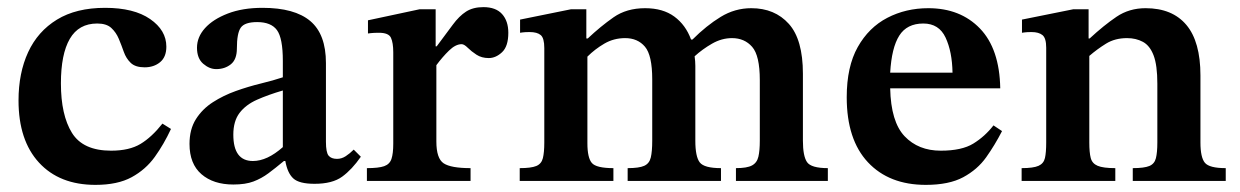

<svg xmlns="http://www.w3.org/2000/svg" viewBox="-20 -508 3480 539"><path d="M436 -161 460 -146Q440 -103 414.5 -67.5Q389 -32 349.5 -10.5Q310 11 248 11Q147 11 89.5 -51.5Q32 -114 32 -226Q32 -303 59 -361.5Q86 -420 140 -453Q194 -486 275 -486Q356 -486 401.5 -454.5Q447 -423 447 -377Q447 -348 429.5 -333.5Q412 -319 386 -319Q360 -319 347 -331.5Q334 -344 327.5 -362.5Q321 -381 313.5 -399Q306 -417 292.5 -429.5Q279 -442 253 -442Q201 -442 176 -399Q151 -356 151 -274Q151 -185 182 -135Q213 -85 292 -85Q343 -85 374.5 -104Q406 -123 436 -161Z M635 10Q579 10 545.5 -19Q512 -48 512 -104Q512 -145 530 -173.5Q548 -202 577.5 -221Q607 -240 642 -252.5Q677 -265 712 -273.5Q747 -282 774 -291V-337Q774 -401 757.5 -423.5Q741 -446 702 -446Q667 -446 656 -430.5Q645 -415 645 -372Q645 -341 628 -327.5Q611 -314 587 -314Q568 -314 550.5 -329Q533 -344 533 -374Q533 -404 555.5 -429Q578 -454 619.5 -470Q661 -486 717 -486Q807 -486 851 -449Q895 -412 895 -331V-110Q895 -80 902.5 -71Q910 -62 926 -62Q939 -62 950.5 -69.5Q962 -77 973 -88L993 -68Q968 -32 940.5 -12Q913 8 863 8Q820 8 803.5 -7Q787 -22 781 -56H777Q753 -36 733.5 -21.5Q714 -7 691.5 1.5Q669 10 635 10ZM774 -95V-254Q733 -242 701.5 -228Q670 -214 652.5 -191Q635 -168 635 -130Q635 -56 690 -56Q730 -56 774 -95Z M1301 0H1010V-36Q1043 -36 1058.5 -41.5Q1074 -47 1079 -62Q1084 -77 1084 -105V-361Q1084 -388 1077.5 -402Q1071 -416 1044 -416Q1029 -416 1021 -415Q1013 -414 1013 -414V-451L1158 -482H1203V-378H1206Q1233 -414 1251 -438.5Q1269 -463 1288.5 -475.5Q1308 -488 1337 -488Q1372 -488 1389.5 -468.5Q1407 -449 1407 -416Q1407 -378 1389.5 -361.5Q1372 -345 1352 -345Q1332 -345 1317.5 -354.5Q1303 -364 1293 -374Q1283 -384 1276 -384Q1259 -384 1240.5 -366Q1222 -348 1205 -325V-111Q1205 -63 1225.5 -49.5Q1246 -36 1301 -36Z M2004 0H1742V-36Q1774 -36 1788.5 -42.5Q1803 -49 1807 -66Q1811 -83 1811 -113V-285Q1811 -353 1790.5 -377Q1770 -401 1735 -401Q1703 -401 1676.5 -385.5Q1650 -370 1629 -349V-106Q1629 -65 1641.5 -50.5Q1654 -36 1702 -36V0H1439V-36Q1471 -36 1485.5 -42Q1500 -48 1504 -64Q1508 -80 1508 -108V-373Q1508 -401 1498 -409.5Q1488 -418 1467 -418Q1454 -418 1447 -417Q1440 -416 1440 -416V-453L1583 -482H1626V-400H1630Q1666 -434 1702.5 -459.5Q1739 -485 1791 -485Q1841 -485 1873 -461.5Q1905 -438 1920 -397H1924Q1963 -436 2003 -460.5Q2043 -485 2089 -485Q2155 -485 2194.5 -441Q2234 -397 2234 -301V-113Q2234 -70 2245.5 -53Q2257 -36 2304 -36V0H2046V-36Q2077 -36 2091 -43.5Q2105 -51 2109 -68Q2113 -85 2113 -113V-283Q2113 -352 2091.5 -376.5Q2070 -401 2035 -401Q2006 -401 1979 -385.5Q1952 -370 1930 -350Q1932 -336 1932 -323V-113Q1932 -68 1944.5 -52Q1957 -36 2004 -36Z M2579 11Q2476 11 2416.5 -52.5Q2357 -116 2357 -235Q2357 -321 2388 -376Q2419 -431 2471 -458Q2523 -485 2586 -485Q2676 -485 2731 -428Q2786 -371 2788 -260H2479Q2481 -166 2519.5 -125.5Q2558 -85 2621 -85Q2680 -85 2712.5 -105Q2745 -125 2769 -156L2793 -140Q2773 -101 2748.5 -66.5Q2724 -32 2684 -10.5Q2644 11 2579 11ZM2479 -304H2654Q2653 -363 2634.5 -402.5Q2616 -442 2572 -442Q2526 -442 2504.5 -408Q2483 -374 2479 -304Z M3421 0H3160V-36Q3192 -36 3206.5 -42Q3221 -48 3225 -64Q3229 -80 3229 -108V-273Q3229 -325 3218.5 -352.5Q3208 -380 3188.5 -390.5Q3169 -401 3144 -401Q3110 -401 3085 -385.5Q3060 -370 3038 -351V-108Q3038 -80 3042 -64.5Q3046 -49 3061.5 -42.5Q3077 -36 3111 -36V0H2848V-36Q2881 -36 2895.5 -42.5Q2910 -49 2913.5 -64.5Q2917 -80 2917 -108V-374Q2917 -401 2906.5 -409.5Q2896 -418 2876 -418Q2863 -418 2856 -417Q2849 -416 2849 -416V-453L2993 -482H3036V-400H3039Q3079 -437 3114.5 -461Q3150 -485 3196 -485Q3271 -485 3310.5 -438Q3350 -391 3350 -296V-108Q3350 -66 3362.5 -51Q3375 -36 3421 -36Z"/></svg>

Font: STIX Two Text SemiBold
Style: Regular
Weight: 600
Designer: Ross Mills, John Hudson & Paul Hanslow, Tiro Typeworks Ltd; with prior portions MicroPress Inc., and Coen Hoffman.
Foundry: Tiro Typeworks Ltd
Version: Version 2.13 b171